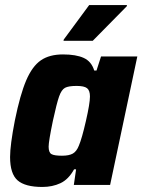

<svg xmlns="http://www.w3.org/2000/svg" viewBox="-20 -734 565 762"><path d="M20 -111Q20 -158 39 -256Q60 -359 84 -415Q108 -471 142 -494.5Q176 -518 230 -518Q282 -518 312.5 -504Q343 -490 354 -454H363L381 -510H525L417 0H273L282 -62H274Q252 -22 220 -7Q188 8 148 8Q80 8 50 -18Q20 -44 20 -111ZM293 -156Q305 -184 321 -254Q337 -324 337 -351Q337 -375 325.5 -384Q314 -393 284 -393Q252 -393 238 -385.5Q224 -378 214.5 -351Q205 -324 190 -255Q173 -173 173 -152Q173 -129 184 -122.5Q195 -116 226 -116Q254 -116 269 -124.5Q284 -133 293 -156ZM232 -572 233 -577 334 -714H484L483 -709L348 -572Z"/></svg>

Font: Saira Semi Condensed
Style: Bold Italic
Weight: 700
Width: 4
Italic angle: -12°
Designer: Hector Gatti with collaboration of the Omnibus-Type team
Foundry: Omnibus-Type
Version: Version 1.001; ttfautohint (v1.8)